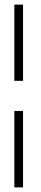

<svg xmlns="http://www.w3.org/2000/svg" viewBox="-20 -731 179 829"><path d="M42 78H79.5V-252H42ZM42 -382H79.5V-711H42Z"/></svg>

Font: Anybody SemiExpanded ExtraLight
Style: Regular
Weight: 250
Width: 6
Version: Version 1.113;gftools[0.9.25]